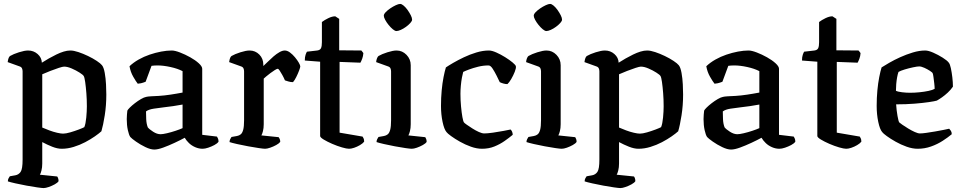

<svg xmlns="http://www.w3.org/2000/svg" viewBox="-20 -757 4899 977"><path d="M202 200Q194 200 169.5 196.5Q145 193 115 187.5Q85 182 58.5 176Q32 170 20 166Q20 157 23.5 150.5Q27 144 30 140L58 135Q75 132 85 117.5Q95 103 95 55V-394Q95 -402 92 -409Q89 -416 80 -419L19 -441Q21 -455 24 -462Q27 -469 31 -472Q48 -482 76.5 -491Q105 -500 123 -500Q151 -500 171.5 -482Q192 -464 193 -438Q210 -449 228.5 -459.5Q247 -470 266.5 -479.5Q286 -489 304 -494.5Q322 -500 338 -500Q355 -500 379 -492Q403 -484 428 -472Q453 -460 472.5 -447Q492 -434 499 -425Q508 -414 513 -386Q518 -358 519.5 -327.5Q521 -297 521 -276Q521 -221 513 -170Q505 -119 496 -89Q484 -78 462.5 -63Q441 -48 413.5 -33.5Q386 -19 355 -9.5Q324 0 294 0Q272 0 245.5 -10.5Q219 -21 195 -34V75Q195 95 191 110.5Q187 126 183 132L271 141Q273 143 275.5 149.5Q278 156 278 165Q273 173 258.5 181Q244 189 228 194.5Q212 200 202 200ZM301 -77Q315 -77 337.5 -83.5Q360 -90 381 -98Q402 -106 409 -110Q416 -127 419 -159Q422 -191 422 -216Q422 -250 419.5 -282.5Q417 -315 413.5 -339.5Q410 -364 406 -370Q403 -376 385 -387.5Q367 -399 345 -408.5Q323 -418 306 -418Q299 -418 279 -411.5Q259 -405 236 -396Q213 -387 195 -379V-108Q211 -101 231 -93.5Q251 -86 270.5 -81.5Q290 -77 301 -77Z M765 4Q746 4 720 -8.5Q694 -21 672 -36.5Q650 -52 643 -60Q636 -70 630.5 -95Q625 -120 625 -151Q625 -163 626 -173.5Q627 -184 628 -194Q630 -199 640.5 -209.5Q651 -220 666.5 -232Q682 -244 697.5 -253Q713 -262 724 -264Q731 -266 748.5 -267Q766 -268 788 -269Q802 -270 817 -271.5Q832 -273 847.5 -275.5Q863 -278 878.5 -280.5Q894 -283 909 -286V-395Q884 -408 847.5 -416Q811 -424 782 -424Q773 -424 765 -423.5Q757 -423 751 -422L721 -341Q717 -340 708.5 -336.5Q700 -333 681 -331Q672 -342 658 -366.5Q644 -391 639 -420Q659 -439 685.5 -454Q712 -469 741.5 -479Q771 -489 800 -494.5Q829 -500 854 -500Q870 -500 896 -490Q922 -480 948 -465.5Q974 -451 991.5 -435Q1009 -419 1009 -407V-71L1084 -62Q1086 -59 1089 -52.5Q1092 -46 1092 -36Q1086 -27 1071 -19Q1056 -11 1039.5 -5.5Q1023 0 1011 0Q992 0 973.5 -8Q955 -16 941.5 -29Q928 -42 920 -56Q898 -44 868 -30Q838 -16 810.5 -6Q783 4 765 4ZM797 -74Q808 -74 829.5 -79Q851 -84 873.5 -91.5Q896 -99 909 -105V-225Q887 -221 861 -217Q835 -213 814 -211Q788 -208 762 -204Q736 -200 723 -190Q723 -174 724 -150.5Q725 -127 732 -109Q740 -99 759.5 -86.5Q779 -74 797 -74Z M1329 0Q1321 0 1297 -3.5Q1273 -7 1243 -12.5Q1213 -18 1186.5 -24Q1160 -30 1148 -34Q1148 -42 1151.5 -49Q1155 -56 1158 -60L1186 -65Q1197 -67 1205 -73.5Q1213 -80 1217.5 -96.5Q1222 -113 1222 -145V-394Q1222 -402 1219 -409Q1216 -416 1207 -419L1146 -441Q1148 -455 1151 -462Q1154 -469 1158 -472Q1175 -482 1203.5 -491Q1232 -500 1250 -500Q1279 -500 1299.5 -479.5Q1320 -459 1320 -427V-421Q1330 -430 1343.5 -443.5Q1357 -457 1372 -470Q1387 -483 1402 -491.5Q1417 -500 1429 -500Q1442 -500 1455.5 -490Q1469 -480 1481 -465.5Q1493 -451 1500.5 -438Q1508 -425 1508 -419Q1508 -414 1502 -398Q1496 -382 1487.5 -365Q1479 -348 1471 -339Q1459 -339 1447.5 -342.5Q1436 -346 1430 -348Q1424 -362 1416.5 -375.5Q1409 -389 1403 -398Q1397 -407 1393 -407Q1389 -407 1378.5 -400.5Q1368 -394 1356 -385Q1344 -376 1334.5 -368Q1325 -360 1322 -357V-125Q1322 -105 1318 -89.5Q1314 -74 1310 -68L1398 -59Q1400 -57 1403 -50.5Q1406 -44 1406 -35Q1400 -27 1385.5 -19Q1371 -11 1355 -5.5Q1339 0 1329 0Z M1756 0Q1744 0 1720 -7Q1696 -14 1670.5 -25Q1645 -36 1627 -47Q1609 -58 1609 -65V-443L1531 -449Q1531 -467 1535 -478.5Q1539 -490 1542 -494L1594 -500Q1609 -502 1613.5 -512Q1618 -522 1618 -542V-645Q1631 -655 1650.5 -664.5Q1670 -674 1686 -674L1706 -661V-501L1819 -500L1829 -487Q1828 -471 1823 -458Q1818 -445 1814 -438L1708 -442V-82L1825 -62Q1827 -59 1830 -53Q1833 -47 1833 -36Q1826 -27 1811.5 -18.5Q1797 -10 1782 -5Q1767 0 1756 0Z M2075 0Q2067 0 2043 -3.5Q2019 -7 1989.5 -12.5Q1960 -18 1934 -24Q1908 -30 1896 -34Q1896 -42 1899.5 -49Q1903 -56 1906 -60L1934 -65Q1945 -67 1953 -73.5Q1961 -80 1965.5 -96.5Q1970 -113 1970 -145V-394Q1970 -402 1967 -409Q1964 -416 1955 -419L1894 -441Q1895 -452 1898.5 -460.5Q1902 -469 1906 -472Q1923 -482 1951.5 -491Q1980 -500 1998 -500Q2027 -500 2048.5 -478Q2070 -456 2070 -425V-125Q2070 -105 2066 -89.5Q2062 -74 2058 -68L2144 -59Q2146 -56 2148.5 -50Q2151 -44 2151 -35Q2146 -27 2131.5 -19Q2117 -11 2101.5 -5.5Q2086 0 2075 0ZM1997 -599Q1990 -599 1979 -608Q1968 -617 1957.5 -630Q1947 -643 1940 -656Q1933 -669 1933 -677Q1933 -685 1942.5 -695Q1952 -705 1966 -714.5Q1980 -724 1994 -730.5Q2008 -737 2016 -737Q2024 -737 2034.5 -728Q2045 -719 2054.5 -705.5Q2064 -692 2070.5 -679Q2077 -666 2077 -657Q2077 -650 2068 -640Q2059 -630 2046 -620.5Q2033 -611 2019.5 -605Q2006 -599 1997 -599Z M2433 0Q2406 0 2376.5 -10.5Q2347 -21 2320.5 -36Q2294 -51 2275.5 -64.5Q2257 -78 2252 -85Q2240 -99 2232 -137Q2224 -175 2224 -218Q2224 -259 2227.5 -296.5Q2231 -334 2237 -364.5Q2243 -395 2249 -414Q2262 -423 2286 -437Q2310 -451 2340.5 -465.5Q2371 -480 2404 -490Q2437 -500 2468 -500Q2483 -500 2505.5 -490Q2528 -480 2550.5 -466Q2573 -452 2588.5 -439Q2604 -426 2605 -420Q2607 -411 2599.5 -392Q2592 -373 2581.5 -355Q2571 -337 2562 -329Q2552 -329 2541.5 -332Q2531 -335 2523 -339Q2517 -352 2507 -372Q2497 -392 2486.5 -408Q2476 -424 2466 -424Q2439 -424 2413 -417.5Q2387 -411 2367 -403.5Q2347 -396 2337 -391Q2334 -381 2330.5 -362Q2327 -343 2325 -321Q2323 -299 2323 -280Q2323 -247 2326 -215Q2329 -183 2333 -161Q2337 -139 2341 -134Q2343 -131 2355 -122.5Q2367 -114 2383.5 -103.5Q2400 -93 2416.5 -85.5Q2433 -78 2444 -78Q2460 -78 2488.5 -82Q2517 -86 2543 -91Q2569 -96 2578 -98Q2582 -95 2585.5 -87.5Q2589 -80 2589 -71Q2571 -56 2547.5 -39.5Q2524 -23 2495.5 -11.5Q2467 0 2433 0Z M2838 0Q2830 0 2806 -3.5Q2782 -7 2752.5 -12.5Q2723 -18 2697 -24Q2671 -30 2659 -34Q2659 -42 2662.5 -49Q2666 -56 2669 -60L2697 -65Q2708 -67 2716 -73.5Q2724 -80 2728.5 -96.5Q2733 -113 2733 -145V-394Q2733 -402 2730 -409Q2727 -416 2718 -419L2657 -441Q2658 -452 2661.5 -460.5Q2665 -469 2669 -472Q2686 -482 2714.5 -491Q2743 -500 2761 -500Q2790 -500 2811.5 -478Q2833 -456 2833 -425V-125Q2833 -105 2829 -89.5Q2825 -74 2821 -68L2907 -59Q2909 -56 2911.5 -50Q2914 -44 2914 -35Q2909 -27 2894.5 -19Q2880 -11 2864.5 -5.5Q2849 0 2838 0ZM2760 -599Q2753 -599 2742 -608Q2731 -617 2720.5 -630Q2710 -643 2703 -656Q2696 -669 2696 -677Q2696 -685 2705.5 -695Q2715 -705 2729 -714.5Q2743 -724 2757 -730.5Q2771 -737 2779 -737Q2787 -737 2797.5 -728Q2808 -719 2817.5 -705.5Q2827 -692 2833.5 -679Q2840 -666 2840 -657Q2840 -650 2831 -640Q2822 -630 2809 -620.5Q2796 -611 2782.5 -605Q2769 -599 2760 -599Z M3137 200Q3129 200 3104.5 196.5Q3080 193 3050 187.5Q3020 182 2993.5 176Q2967 170 2955 166Q2955 157 2958.5 150.5Q2962 144 2965 140L2993 135Q3010 132 3020 117.5Q3030 103 3030 55V-394Q3030 -402 3027 -409Q3024 -416 3015 -419L2954 -441Q2956 -455 2959 -462Q2962 -469 2966 -472Q2983 -482 3011.5 -491Q3040 -500 3058 -500Q3086 -500 3106.5 -482Q3127 -464 3128 -438Q3145 -449 3163.5 -459.5Q3182 -470 3201.5 -479.5Q3221 -489 3239 -494.5Q3257 -500 3273 -500Q3290 -500 3314 -492Q3338 -484 3363 -472Q3388 -460 3407.5 -447Q3427 -434 3434 -425Q3443 -414 3448 -386Q3453 -358 3454.5 -327.5Q3456 -297 3456 -276Q3456 -221 3448 -170Q3440 -119 3431 -89Q3419 -78 3397.5 -63Q3376 -48 3348.5 -33.5Q3321 -19 3290 -9.5Q3259 0 3229 0Q3207 0 3180.5 -10.5Q3154 -21 3130 -34V75Q3130 95 3126 110.5Q3122 126 3118 132L3206 141Q3208 143 3210.5 149.5Q3213 156 3213 165Q3208 173 3193.5 181Q3179 189 3163 194.5Q3147 200 3137 200ZM3236 -77Q3250 -77 3272.5 -83.5Q3295 -90 3316 -98Q3337 -106 3344 -110Q3351 -127 3354 -159Q3357 -191 3357 -216Q3357 -250 3354.5 -282.5Q3352 -315 3348.5 -339.5Q3345 -364 3341 -370Q3338 -376 3320 -387.5Q3302 -399 3280 -408.5Q3258 -418 3241 -418Q3234 -418 3214 -411.5Q3194 -405 3171 -396Q3148 -387 3130 -379V-108Q3146 -101 3166 -93.5Q3186 -86 3205.5 -81.5Q3225 -77 3236 -77Z M3700 4Q3681 4 3655 -8.5Q3629 -21 3607 -36.5Q3585 -52 3578 -60Q3571 -70 3565.5 -95Q3560 -120 3560 -151Q3560 -163 3561 -173.5Q3562 -184 3563 -194Q3565 -199 3575.5 -209.5Q3586 -220 3601.5 -232Q3617 -244 3632.5 -253Q3648 -262 3659 -264Q3666 -266 3683.5 -267Q3701 -268 3723 -269Q3737 -270 3752 -271.5Q3767 -273 3782.5 -275.5Q3798 -278 3813.5 -280.5Q3829 -283 3844 -286V-395Q3819 -408 3782.5 -416Q3746 -424 3717 -424Q3708 -424 3700 -423.5Q3692 -423 3686 -422L3656 -341Q3652 -340 3643.5 -336.5Q3635 -333 3616 -331Q3607 -342 3593 -366.5Q3579 -391 3574 -420Q3594 -439 3620.5 -454Q3647 -469 3676.5 -479Q3706 -489 3735 -494.5Q3764 -500 3789 -500Q3805 -500 3831 -490Q3857 -480 3883 -465.5Q3909 -451 3926.5 -435Q3944 -419 3944 -407V-71L4019 -62Q4021 -59 4024 -52.5Q4027 -46 4027 -36Q4021 -27 4006 -19Q3991 -11 3974.5 -5.5Q3958 0 3946 0Q3927 0 3908.5 -8Q3890 -16 3876.5 -29Q3863 -42 3855 -56Q3833 -44 3803 -30Q3773 -16 3745.5 -6Q3718 4 3700 4ZM3732 -74Q3743 -74 3764.5 -79Q3786 -84 3808.5 -91.5Q3831 -99 3844 -105V-225Q3822 -221 3796 -217Q3770 -213 3749 -211Q3723 -208 3697 -204Q3671 -200 3658 -190Q3658 -174 3659 -150.5Q3660 -127 3667 -109Q3675 -99 3694.5 -86.5Q3714 -74 3732 -74Z M4286 0Q4274 0 4250 -7Q4226 -14 4200.5 -25Q4175 -36 4157 -47Q4139 -58 4139 -65V-443L4061 -449Q4061 -467 4065 -478.5Q4069 -490 4072 -494L4124 -500Q4139 -502 4143.5 -512Q4148 -522 4148 -542V-645Q4161 -655 4180.5 -664.5Q4200 -674 4216 -674L4236 -661V-501L4349 -500L4359 -487Q4358 -471 4353 -458Q4348 -445 4344 -438L4238 -442V-82L4355 -62Q4357 -59 4360 -53Q4363 -47 4363 -36Q4356 -27 4341.5 -18.5Q4327 -10 4312 -5Q4297 0 4286 0Z M4650 0Q4623 0 4593.5 -10.5Q4564 -21 4537.5 -36Q4511 -51 4492.5 -64.5Q4474 -78 4469 -85Q4457 -99 4449 -137Q4441 -175 4441 -218Q4441 -259 4444.5 -296.5Q4448 -334 4454 -364.5Q4460 -395 4466 -414Q4480 -423 4505 -437.5Q4530 -452 4561 -466Q4592 -480 4625 -490Q4658 -500 4688 -500Q4704 -500 4729 -489Q4754 -478 4777 -463.5Q4800 -449 4808 -438Q4814 -431 4818.5 -410Q4823 -389 4826 -363.5Q4829 -338 4829 -316Q4818 -300 4803 -286Q4788 -272 4773 -261.5Q4758 -251 4747 -245Q4737 -242 4707 -237.5Q4677 -233 4634 -229.5Q4591 -226 4540 -226Q4542 -195 4547 -167Q4552 -139 4556 -134Q4559 -131 4572 -122Q4585 -113 4601.5 -103Q4618 -93 4634.5 -85.5Q4651 -78 4661 -78Q4673 -78 4694 -81Q4715 -84 4738.5 -88Q4762 -92 4781.5 -96Q4801 -100 4810 -102Q4814 -98 4818.5 -91.5Q4823 -85 4823 -74Q4804 -58 4777 -40.5Q4750 -23 4717.5 -11.5Q4685 0 4650 0ZM4611 -285Q4634 -285 4659 -287.5Q4684 -290 4705 -294.5Q4726 -299 4736 -305Q4736 -316 4734 -333Q4732 -350 4730 -365Q4728 -380 4726 -384Q4725 -388 4712 -396.5Q4699 -405 4683.5 -412Q4668 -419 4657 -419Q4648 -419 4626.5 -414.5Q4605 -410 4583.5 -403.5Q4562 -397 4552 -391Q4548 -380 4545 -363.5Q4542 -347 4540.5 -329Q4539 -311 4539 -295Q4549 -290 4570.5 -287.5Q4592 -285 4611 -285Z"/></svg>

Font: Texturina Medium 12pt Medium
Style: Regular
Weight: 500
Version: Version 1.002